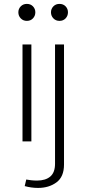

<svg xmlns="http://www.w3.org/2000/svg" viewBox="-20 -715 446 971"><path d="M72.8 -652.8Q72.8 -670.4 85 -682.9Q97.2 -695.3 115.7 -695.3Q134.8 -695.3 146.7 -682.9Q158.7 -670.4 158.7 -652.8Q158.7 -634.8 146.7 -622.1Q134.8 -609.4 115.7 -609.4Q97.2 -609.4 85 -622.1Q72.8 -634.8 72.8 -652.8ZM93.8 -490.2H138.7V0H93.8ZM237.8 -652.8Q237.8 -670.4 250 -682.9Q262.2 -695.3 280.8 -695.3Q299.8 -695.3 311.8 -682.9Q323.7 -670.4 323.7 -652.8Q323.7 -634.8 311.8 -622.1Q299.8 -609.4 280.8 -609.4Q262.2 -609.4 250 -622.1Q237.8 -634.8 237.8 -652.8ZM105 226.1 112.8 192.9Q122.1 194.8 137 196.5Q151.9 198.2 167 198.2Q210.4 198.2 234.4 177.7Q258.3 157.2 258.3 113.3V-490.2H303.7V117.2Q303.7 179.2 265.6 207.3Q227.5 235.4 172.4 235.4Q138.2 235.4 105 226.1Z"/></svg>

Font: Estedad-FD ExtraLight
Style: Regular
Weight: 200
Designer: Amin Abedi
Version: Version 7.3